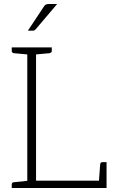

<svg xmlns="http://www.w3.org/2000/svg" viewBox="-20 -944 565 964"><path d="M117 0V-706H161V-37H515V0ZM476 -24 483 -120Q484 -125 487 -127.5Q490 -130 494 -130H515V-37ZM39 0V-18Q39 -23 42 -26Q45 -29 49 -29L125 -37L130 0ZM130 -706 125 -670 49 -677Q45 -678 42 -680.5Q39 -683 39 -688V-706ZM240 -706V-688Q240 -683 236.5 -680.5Q233 -678 229 -677L153 -670L148 -706ZM120 -790 199 -909Q204 -918 210 -921Q216 -924 227 -924H267L160 -798Q157 -794 153 -792Q149 -790 144 -790Z"/></svg>

Font: Aleo ExtraLight
Style: Regular
Weight: 250
Designer: Alessio Laiso
Foundry: Alessio Laiso
Version: Version 2.001;gftools[0.9.29]